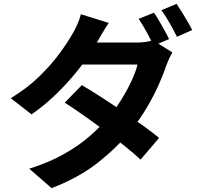

<svg xmlns="http://www.w3.org/2000/svg" viewBox="-20 -887 1040 997"><path d="M779 -821Q792 -804 806.5 -778.5Q821 -753 835 -728Q849 -703 858 -684L778 -650Q763 -681 741.5 -720.5Q720 -760 700 -789ZM897 -867Q910 -848 925.5 -822.5Q941 -797 955.5 -772.5Q970 -748 978 -731L899 -696Q883 -728 861 -767Q839 -806 818 -834ZM405 -445Q451 -418 506 -382.5Q561 -347 616.5 -309Q672 -271 721.5 -235.5Q771 -200 806 -171L710 -58Q677 -89 628.5 -128Q580 -167 524 -208.5Q468 -250 414 -288Q360 -326 316 -354ZM875 -615Q867 -601 858 -581.5Q849 -562 842 -543Q827 -497 801.5 -441Q776 -385 741 -326Q706 -267 661 -211Q591 -124 491 -44.5Q391 35 248 90L132 -11Q236 -44 313 -87.5Q390 -131 447 -181Q504 -231 546 -281Q580 -321 610 -369.5Q640 -418 662.5 -466Q685 -514 694 -552H356L402 -666H687Q710 -666 733.5 -669Q757 -672 774 -678ZM545 -768Q527 -742 509.5 -712Q492 -682 483 -666Q450 -607 397.5 -539Q345 -471 280.5 -407Q216 -343 144 -293L36 -377Q124 -431 185.5 -491.5Q247 -552 288.5 -608.5Q330 -665 355 -709Q367 -727 380.5 -757.5Q394 -788 400 -813Z"/></svg>

Font: Farlight84_Sys_V01
Style: Bold
Weight: 700
Designer: Monotype Design Team, Nadine Chahine and Nizar Qandah
Foundry: Monotype Imaging Inc.
Version: Version 2.004;October 31, 2024;FontCreator 14.0.0.2814 64-bi